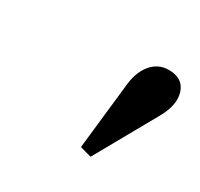

<svg xmlns="http://www.w3.org/2000/svg" viewBox="-70 -810 441 423"><g transform="rotate(30 150.5 -598.0)"><path d="M170 -480 188 -643Q191 -681 208.5 -702.5Q226 -724 253 -724Q289 -724 298.5 -695Q308 -666 286 -627L199 -472Z"/></g></svg>

Font: Baskervville SemiBold
Style: Italic
Weight: 600
Italic angle: -18°
Version: Version 1.100